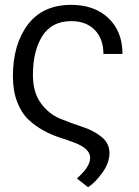

<svg xmlns="http://www.w3.org/2000/svg" viewBox="-20 -578 582 806"><path d="M34.2 -257.8Q34.2 -391.6 96.7 -474.6Q159.2 -557.6 279.3 -557.6Q376 -557.6 435.1 -502Q494.1 -446.3 494.1 -351.6H414.1Q414.1 -415 377.9 -452.1Q341.8 -489.3 279.3 -489.3Q197.3 -489.3 157.7 -426.8Q118.2 -364.3 118.2 -262.7Q118.2 -190.4 151.4 -145Q184.6 -99.6 231.9 -80.1Q279.3 -60.5 326.2 -45.4Q373 -30.3 406.2 -3.4Q439.5 23.4 439.5 64.5Q439.5 105.5 409.7 147Q379.9 188.5 349.6 208L302.7 170.9Q358.4 123 358.4 84.5Q358.4 45.9 293.9 21.5Q265.6 10.7 231 -0.5Q196.3 -11.7 161.6 -30.8Q127 -49.8 98.6 -76.7Q70.3 -103.5 52.2 -149.9Q34.2 -196.3 34.2 -257.8Z"/></svg>

Font: GenEi M Gothic v2 Regular
Style: Regular
Weight: 400
Version: Version 2.0